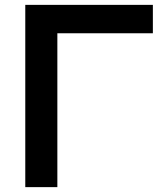

<svg xmlns="http://www.w3.org/2000/svg" viewBox="-20 -770 665 790"><path d="M609 -750V-633H156L216 -693V0H84V-750Z"/></svg>

Font: Unbounded
Style: Regular
Weight: 400
Designer: Luke Prowse, Jean-Baptiste Morizot, Fátima Lázaro, Florian Runge
Foundry: NaN
Version: Version 1.701;gftools[0.9.28.dev5+ged2979d]